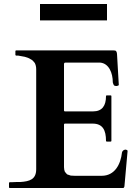

<svg xmlns="http://www.w3.org/2000/svg" viewBox="-20 -940 698 960"><path d="M609 -192C599.1 -192 592.1 -186.2 590 -178C583.4 -119 554.5 -61 488 -61H355C348 -61 341 -62 334 -62C327 -64 322 -66 316 -68C312 -72 308 -76 304 -82C302 -87 300 -95 300 -104V-317C300 -320 302 -322 305 -322H443C494 -322 510 -288.8 510 -236C510 -235 510 -234 511 -234C512 -232 513 -232 514 -232H533C534 -232 534 -232 536 -233C536 -234 537 -235 537 -236V-459C537 -462 536 -463 533 -463H514C511 -463 510 -462 510 -459C510 -411.8 491.2 -383 445 -383H305C302 -383 300 -385 300 -388V-621C301 -625 303 -627 307 -627H481C524.9 -623 544 -574.8 544 -528C547.9 -516.3 547.5 -510 562 -510C564 -510 566 -510 570 -512C572 -512 574 -514 574 -515L565 -671C563.1 -684.2 560.9 -688 547 -688H61C59.3 -688 57 -686.9 57 -685V-666C57 -665 57 -664 58 -664C59 -662 60 -662 61 -662H71L104 -656C115 -653 124 -650 133 -644C142 -640 148 -633 154 -625C158 -617 161 -607 161 -594V-94C161 -43.1 128.6 -33.1 82 -30C68 -30 54 -30 40 -29H29C27 -29 26 -28 26 -27L25 -25V-4C25 -3 25 -2 26 -2C26 0 27 0 29 0H595C597 0 598 -1 600 -2C600 -4 601 -6 602 -7L618 -186C618 -188.1 611.6 -192 609 -192ZM180 -920V-838H515V-920Z"/></svg>

Font: fbb
Style: Bold
Weight: 400
Designer: David J. Perry, Michael Sharpe
Version: Version 1.045